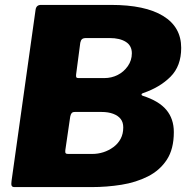

<svg xmlns="http://www.w3.org/2000/svg" viewBox="-20 -762 771 782"><path d="M39 0Q30 0 27.5 -5.5Q25 -11 27 -25L125 -723Q128 -742 147 -742H432Q571 -742 644.5 -697Q718 -652 718 -567Q718 -493 674.5 -449.5Q631 -406 563 -383Q557 -381 556.5 -377.5Q556 -374 561 -372Q627 -351 657.5 -314.5Q688 -278 688 -224Q688 -155 659.5 -111.5Q631 -68 582.5 -43.5Q534 -19 474.5 -9.5Q415 0 353 0H39ZM356 -135Q379 -135 401 -142Q423 -149 442 -163Q461 -177 471.5 -197Q482 -217 482 -243Q482 -264 471.5 -277.5Q461 -291 441 -298.5Q421 -306 394 -306H285Q276 -306 272 -301.5Q268 -297 266 -287L246 -150Q245 -141 247.5 -138Q250 -135 257 -135ZM405 -444Q434 -444 459 -456.5Q484 -469 500.5 -492.5Q517 -516 517 -545Q517 -576 492.5 -591.5Q468 -607 427 -607H331Q319 -607 314 -602.5Q309 -598 307 -588L290 -459Q289 -450 291 -447Q293 -444 300 -444Z"/></svg>

Font: Libre Franklin Thin ExtraBold
Style: Italic
Weight: 800
Italic angle: -8°
Version: Version 2.000